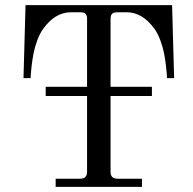

<svg xmlns="http://www.w3.org/2000/svg" viewBox="-20 -732 754 752"><path d="M72 -426 80 -712H654L662 -426H634Q634 -430 633.5 -440.5Q633 -451 630 -475.5Q627 -500 622.5 -523.5Q618 -547 608 -574Q598 -601 585 -619Q538 -684 476 -684H440Q425 -684 419 -678Q413 -672 413 -657V-392H575V-356H413V-59Q413 -32 440 -32H536V0H198V-32H294Q321 -32 321 -59V-356H159V-392H321V-657Q321 -672 315 -678Q309 -684 294 -684H258Q196 -684 149 -619Q136 -601 126 -574Q116 -547 111.5 -523.5Q107 -500 104 -475.5Q101 -451 100.5 -440.5Q100 -430 100 -426Z"/></svg>

Font: Old Standard TT
Style: Regular
Weight: 400
Designer: Alexey Kryukov <alexios@thessalonica.org.ru>
Version: Version 2.2